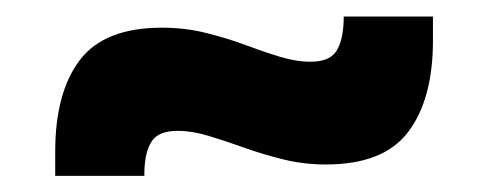

<svg xmlns="http://www.w3.org/2000/svg" viewBox="-20 -432 592 233"><path d="M375.6 -232.4Q348.5 -232.4 323.6 -238.6Q298.8 -244.7 276.3 -252.8Q253.7 -260.9 233.5 -267Q213.3 -273.2 195.4 -273.2Q172.8 -273.2 164.4 -260.9Q155.9 -248.6 155.2 -224.2V-218.6H47V-248Q47 -319.6 76.8 -359Q106.6 -398.4 176.5 -398.4Q204.3 -398.4 229.3 -392.2Q254.3 -386.1 276.7 -377.8Q299.1 -369.4 319.1 -363.3Q339.2 -357.1 356.9 -357.1Q379.8 -357.1 388.1 -369.9Q396.4 -382.6 397.1 -407.9V-411.9H505.4V-382.6Q505.4 -312 475.6 -272.2Q445.7 -232.4 375.6 -232.4Z"/></svg>

Font: Anek Bangla Medium
Style: Regular
Weight: 500
Designer: Sulekha Rajkumar (Bangla), Yesha Goshar (Latin)
Foundry: Ek Type
Version: Version 1.003